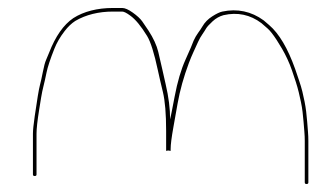

<svg xmlns="http://www.w3.org/2000/svg" viewBox="-20 -472 842 481"><path d="M67 -31C70 -31 71.5 -32.3 71.5 -35V-137C71.5 -149.8 73.7 -169.6 78 -196.5L83 -227.5C84.7 -237.8 86.7 -247.5 89 -256.5C91.3 -265.5 93.8 -276.7 96.5 -290C99.3 -303.9 105.9 -323.9 116.3 -350.1C122.2 -364.9 130.7 -379.6 141.9 -394.1C150.2 -404.9 159.1 -413.4 168.5 -419.5C195.1 -435.2 227.6 -443 262.5 -443H286.2C290.4 -443 297.1 -439.7 306.2 -433C319.5 -423.4 333.5 -406.4 348.4 -382C357.4 -367.4 366.4 -338.5 375.6 -295.5C378.5 -281.8 382.7 -263.8 388.1 -241.4C393.5 -219 396.2 -186.6 396.2 -144V-94L401.2 -95L407.5 -94V-99C407.5 -109.7 409.8 -127.8 414.4 -153.5C415.6 -160.5 419.2 -180.4 425 -213.1C430.8 -245.8 440.2 -279.5 453.1 -314C456.9 -324 460.8 -333.5 465 -342.5C469.2 -351.5 472.9 -359.7 476.2 -367C479.6 -374.3 483.1 -380.7 486.9 -386C490.6 -391.3 493.7 -396.2 496.2 -400.5C498.7 -404.8 504.2 -410.8 512.5 -418.5C520.8 -426.2 530 -431.3 540 -434C574.9 -442 606.8 -435.3 635 -414C639.3 -410 644.5 -405.5 650.5 -400.5C656.4 -395.4 663.9 -385.9 673 -372C677.3 -365.3 681.8 -358 686.5 -350C691.2 -342 695.7 -333.3 700 -324C704.3 -314.7 708.2 -305.2 711.5 -295.5C714.8 -285.8 718 -276.3 721 -267C724 -257.7 726.5 -248.8 728.5 -240.5C730.5 -232.2 732.3 -224 734 -216C735.7 -208 737 -199.8 738 -191.5C739 -183.2 739.8 -174.8 740.5 -166.5C741.2 -158.2 741.8 -150 742.5 -142C743.2 -134 743.5 -126.3 743.5 -119V-15C743.5 -12.3 745 -11 748 -11C751 -11 752.5 -12.3 752.5 -15V-119C752.5 -126.3 752.2 -134.2 751.5 -142.5L749.5 -167.5C748.8 -175.8 748 -184.2 747 -192.5C746 -200.8 744.7 -209.2 743 -217.5C741.3 -225.8 739.5 -234.2 737.5 -242.5C735.5 -250.8 732.8 -259.8 729.5 -269.5C726.2 -279.2 722.8 -289 719.5 -299C700.9 -351.2 679.2 -387.8 654.5 -409L640.5 -421C609.5 -443.6 574.3 -451 536.9 -443C530.6 -441.7 522.2 -437.7 511.7 -431C501.2 -424.4 492.9 -415.9 486.9 -405.5C484 -400.5 480.4 -395.2 476.2 -389.5C472.1 -383.8 468.3 -377.3 465 -370C462.5 -362.7 455.7 -346.8 444.6 -322.3C433.6 -297.8 424.5 -267.1 417.5 -230C411.2 -197 407.5 -178 406.2 -173C406.2 -199.7 402.5 -229 395 -261C392.5 -271.7 389.8 -283.7 386.9 -297C384 -310.3 380.5 -325.3 376.5 -342C372.5 -358.6 364.3 -376.4 351.9 -395.5C346.5 -403.8 341.3 -411.5 336.3 -418.5C331.3 -425.5 323.3 -432.8 312.5 -440.5C301.7 -448.2 292.9 -452 286.3 -452H262.5C224.5 -452 189.9 -443.5 163.5 -426.5C139.1 -409.9 119 -381.1 103 -340C100.7 -334 98.2 -328 95.5 -322C92.8 -316 90.2 -306.2 87.5 -292.5C84.8 -278.8 82.3 -267.3 79.8 -257.8C77.3 -248.3 73 -222.7 67 -181C64 -160.3 62.5 -145.7 62.5 -137V-35C62.5 -32.3 64 -31 67 -31Z"/></svg>

Font: Proton
Style: LitExt
Weight: 500
Version: Version 1.017